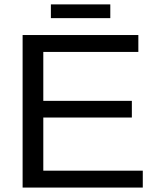

<svg xmlns="http://www.w3.org/2000/svg" viewBox="-20 -846 707 866"><path d="M82 0V-688H604V-611.8H175.3V-391.1H574.7V-315.9H175.3V-76.2H624V0ZM477.5 -764.2H209.5V-826.2H477.5Z"/></svg>

Font: Arial
Style: Regular
Weight: 400
Designer: Steve Matteson
Foundry: Ascender Corporation
Version: Version 2.00.3